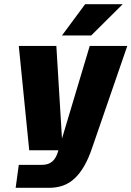

<svg xmlns="http://www.w3.org/2000/svg" viewBox="-20 -720 630 920"><path d="M277 -56 410 -500H590L421 -10Q404 40 383.5 75.5Q363 111 338 134.5Q313 158 282.5 169Q252 180 215 180H55L70 70H180Q212 70 231 53.5Q250 37 260 0H120L70 -500H250ZM277 -550 388 -700H568L417 -550Z"/></svg>

Font: Fivo Sans Modern Heavy
Style: Regular
Weight: 900
Designer: Alexander Slobzheninov
Foundry: Alexander Slobzheninov
Version: 1.0